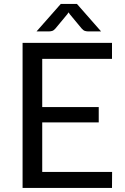

<svg xmlns="http://www.w3.org/2000/svg" viewBox="-20 -928 618 948"><path d="M533.5 -79 533 0H91.5V-716.5H533V-637.5H188.5V-399.5H467.5V-323.5H188.5V-79ZM479 -773H414Q408 -773 399.8 -775.2Q391.5 -777.5 383 -787.5L324.5 -858L318.5 -867L312.5 -858L254 -787.5Q245.5 -777.5 237.2 -775.2Q229 -773 223 -773H160.5L280 -908.5H360Z"/></svg>

Font: Lato
Style: Regular
Weight: 400
Designer: Lukasz Dziedzic with Adam Twardoch and Botio Nikoltchev
Foundry: tyPoland Lukasz Dziedzic
Version: Version 2.010; 2014-09-01; http://www.latofonts.com/; ttfaut